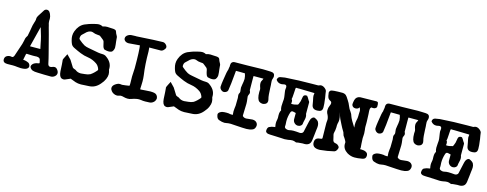

<svg xmlns="http://www.w3.org/2000/svg" viewBox="-37 -1363 5337 2105"><g transform="rotate(15 2632.0 -310.5)"><path d="M540.5 29.8Q461.9 29.8 384.3 26.4Q348.6 26.4 324.7 17.6Q313 11.7 303.5 1Q293.9 -9.8 293.9 -21Q293.9 -34.2 306.6 -47.9Q325.7 -68.4 364.3 -74.2Q367.7 -74.2 371.6 -75.2Q379.4 -76.2 379.4 -82L378.9 -88.9Q373.5 -124 362.1 -132.8Q350.6 -141.6 328.6 -141.6Q321.3 -141.6 313 -140.6L284.7 -140.1Q260.7 -140.1 236.8 -141.6Q227.1 -142.6 218.3 -142.6Q211.9 -142.6 210 -135.3Q203.6 -106.9 197.8 -75.7L196.8 -68.8H185.5L194.8 -69.3Q228 -69.3 261.7 -51.8Q279.8 -37.1 279.8 -13.7Q279.3 0.5 265.6 10.7Q246.6 26.4 194.3 26.4Q174.8 26.4 154.3 23.4Q128.4 19.5 102.1 19.5Q90.8 19.5 79.1 20L39.1 20.5Q-10.3 19.5 -10.3 -18.6Q-10.3 -40 3.9 -54.2Q12.7 -63 32.7 -68.4Q41 -70.3 48.8 -70.3L57.1 -69.3Q65.9 -67.4 71.3 -67.4Q88.9 -67.4 98.1 -102.5Q109.9 -141.6 124 -179.2Q147.5 -243.7 151.9 -272.9Q154.8 -287.1 157.7 -301.3Q162.1 -314 170.4 -327.1Q171.9 -330.1 175.8 -335Q177.7 -337.4 187 -392.6L192.4 -424.3Q197.3 -461.9 209 -496.1Q217.8 -521.5 217.8 -530.8V-539.6Q217.8 -557.6 229.5 -575.7Q247.1 -605.5 277.8 -651.4Q289.6 -666.5 308.6 -666.5Q343.3 -666.5 359.4 -603Q362.3 -589.4 362.3 -577.6Q362.3 -571.3 361.8 -565.4Q361.3 -559.6 361.3 -555.2Q361.3 -530.3 371.1 -503.4L375.5 -484.9Q385.3 -446.8 396.5 -408.7Q418 -332 450.7 -199.2L462.4 -152.3Q468.8 -130.9 472.2 -108.4Q477.5 -70.8 501.5 -70.8Q515.1 -70.8 524.4 -75.7Q538.1 -81.5 550.3 -81.5Q567.4 -81.5 581.1 -65.4Q599.1 -43.5 599.1 -23.9Q599.1 -10.7 591.1 1.2Q583 13.2 569.3 21Q555.7 28.8 540.5 29.8ZM278.3 -231.4 348.6 -231.9Q347.7 -231.9 347.7 -231Q347.7 -233.4 346.7 -237.3Q340.8 -263.7 335.4 -291Q323.2 -362.3 290 -462.9L279.8 -493.2Q280.3 -492.7 279.3 -493.2L291.5 -482.4Q302.2 -496.1 296.9 -492.2Q295.9 -491.2 296.4 -492.2Q259.3 -348.1 251.5 -314.9L230.5 -231.4Z M877.9 28.3Q842.3 28.3 815.2 19.5Q788.1 10.7 761.7 -0.5Q753.4 -3.9 753.4 -3.9L745.1 0Q720.2 12.2 692.9 22Q687 24.4 679.2 24.4Q668.9 24.4 658.2 20.5Q628.9 9.3 624 -52.2Q621.6 -90.3 620.1 -127.9Q618.2 -166 616.7 -169.7Q615.2 -173.3 615.2 -179.7Q615.2 -188 630.4 -216.3L649.4 -253.4Q692.4 -210.4 697.8 -203.1Q709 -185.5 719.2 -168.9Q731.4 -147.5 745.1 -127.4Q748.5 -123.5 752 -122.1Q760.3 -118.7 762.2 -117.4Q764.2 -116.2 764.2 -116.2Q774.9 -114.3 783.2 -108.4Q808.1 -87.9 845.2 -87.9Q858.4 -87.9 890.1 -92.3Q924.3 -94.7 949.7 -107.4Q983.9 -129.4 1017.6 -170.9Q1018.1 -171.4 1018.1 -176.8Q1018.1 -180.7 1017.1 -183.1Q1003.9 -220.7 976.6 -238.8Q928.7 -271 877.9 -278.3Q830.6 -284.7 787.4 -302.2Q744.1 -319.8 703.6 -340.3Q678.2 -353 668.9 -373Q659.7 -393.1 655.3 -411.1Q647.5 -439 647.5 -461.4Q647.5 -489.3 657.7 -516.1Q684.6 -587.9 743.2 -615.7Q793.5 -638.2 849.6 -650.9H850.1Q883.3 -659.2 897.9 -659.2Q927.7 -659.2 952.1 -641.6Q948.2 -645.5 941.4 -645.5Q941.9 -645.5 947.8 -648.4Q969.2 -656.2 993.2 -656.2Q1002.4 -656.2 1027.3 -654.3L1060.5 -652.8Q1071.3 -652.8 1084.2 -647.9Q1097.2 -643.1 1101.1 -627.9Q1105 -612.8 1111.3 -603Q1117.2 -593.3 1122.6 -581.5Q1126 -570.8 1126 -560.1V-557.6Q1126 -553.2 1129.4 -522.5Q1134.3 -491.2 1135.3 -458Q1135.3 -444.3 1127.4 -427Q1119.6 -409.7 1106 -404.8Q1092.3 -399.9 1078.1 -399.9Q1058.1 -399.9 1038.1 -405.3Q1029.3 -406.2 1023.9 -411.1Q1013.7 -419.9 1008.3 -439Q1001.5 -460.9 999 -478Q996.6 -495.1 987.5 -504.4Q978.5 -513.7 965.3 -522.5Q955.1 -529.8 945.8 -537.6Q938 -544.9 912.6 -544.9Q886.2 -545.4 854 -559.1Q849.6 -561 841.8 -561Q805.7 -561 772.9 -524.9Q761.2 -513.2 749 -502.4Q732.4 -488.8 732.4 -457.5Q732.4 -453.1 734.1 -449.5Q735.8 -445.8 743.7 -439.5L744.6 -439Q774.9 -412.6 806.2 -394.5Q829.1 -383.3 857.9 -378.9L868.2 -377Q919.4 -366.2 970.7 -357.9Q985.8 -355 994.6 -355Q1001 -355 1006.6 -354.5Q1012.2 -354 1016.6 -354H1021Q1038.6 -354 1053.7 -346.7Q1133.8 -296.4 1133.8 -221.7L1133.3 -210V-209.5Q1143.6 -179.2 1143.6 -156.7Q1143.6 -132.8 1130.4 -101.6Q1117.2 -70.3 1089.4 -39.6Q1039.6 20.5 968.3 23.4Q943.4 23.9 919.9 25.9Q899.4 27.8 877.9 28.3Z M1412.1 46.4Q1387.7 45.9 1368.9 40.3Q1350.1 34.7 1334.5 34.7Q1323.7 34.7 1314 39.1Q1302.7 43.5 1290 43.5Q1271.5 43.5 1253.9 34.9Q1236.3 26.4 1225.1 12.2Q1210.9 -4.4 1210.9 -22.5Q1210.9 -46.4 1236.8 -65.9Q1266.1 -86.9 1286.6 -86.9Q1308.6 -86.9 1311 -84.5Q1310.1 -84.5 1314.5 -84.5Q1357.9 -88.4 1397.9 -95.7Q1395 -92.8 1396 -95.7Q1398.4 -102.1 1398.4 -125L1397 -201.7Q1400.9 -250 1401.9 -296.9Q1401.9 -498 1391.1 -559.6Q1394 -554.7 1398.4 -553.7Q1347.2 -550.3 1272.9 -543.5L1265.6 -543Q1231 -543 1215.8 -566.4Q1210.4 -575.7 1210.4 -585Q1210.4 -610.8 1239.3 -627.4Q1253.9 -635.3 1269.5 -637.2Q1289.6 -639.2 1317.4 -639.2L1329.6 -638.7Q1350.6 -638.7 1408.2 -643.1Q1519.5 -650.9 1626.5 -653.3Q1647.5 -653.3 1665.5 -633.3Q1677.2 -621.6 1677.2 -606.9Q1677.2 -589.8 1651.9 -566.9Q1641.1 -557.1 1622.1 -557.1L1617.7 -557.6L1500.5 -556.6Q1492.7 -556.6 1493.7 -557.6Q1496.1 -560.5 1496.1 -559.6Q1496.1 -554.7 1498 -545.9Q1500.5 -528.8 1500.5 -512.2Q1500.5 -364.7 1517.6 -247.6Q1522 -212.9 1522 -178.2Q1522 -157.2 1520.8 -136.7Q1519.5 -116.2 1519 -95.2Q1519 -90.8 1520.5 -89.1Q1522 -87.4 1521 -87.4Q1552.2 -89.4 1583.5 -91.8Q1627.4 -94.7 1633.3 -94.7Q1657.2 -94.7 1676.3 -91.3Q1715.3 -84 1721.7 -42.5Q1721.7 -20 1706.5 -1Q1685.1 22.5 1656.7 24.4Q1638.2 26.4 1605 26.4Q1579.6 26.4 1560.5 22.9Q1548.8 21 1536.6 21Q1502.4 21 1452.6 39.1Q1433.6 46.4 1412.1 46.4Z M2049.8 28.3Q2014.2 28.3 1987.1 19.5Q1960 10.7 1933.6 -0.5Q1925.3 -3.9 1925.3 -3.9L1917 0Q1892.1 12.2 1864.7 22Q1858.9 24.4 1851.1 24.4Q1840.8 24.4 1830.1 20.5Q1800.8 9.3 1795.9 -52.2Q1793.5 -90.3 1792 -127.9Q1790 -166 1788.6 -169.7Q1787.1 -173.3 1787.1 -179.7Q1787.1 -188 1802.2 -216.3L1821.3 -253.4Q1864.3 -210.4 1869.6 -203.1Q1880.9 -185.5 1891.1 -168.9Q1903.3 -147.5 1917 -127.4Q1920.4 -123.5 1923.8 -122.1Q1932.1 -118.7 1934.1 -117.4Q1936 -116.2 1936 -116.2Q1946.8 -114.3 1955.1 -108.4Q1980 -87.9 2017.1 -87.9Q2030.3 -87.9 2062 -92.3Q2096.2 -94.7 2121.6 -107.4Q2155.8 -129.4 2189.5 -170.9Q2189.9 -171.4 2189.9 -176.8Q2189.9 -180.7 2189 -183.1Q2175.8 -220.7 2148.4 -238.8Q2100.6 -271 2049.8 -278.3Q2002.4 -284.7 1959.2 -302.2Q1916 -319.8 1875.5 -340.3Q1850.1 -353 1840.8 -373Q1831.5 -393.1 1827.1 -411.1Q1819.3 -439 1819.3 -461.4Q1819.3 -489.3 1829.6 -516.1Q1856.4 -587.9 1915 -615.7Q1965.3 -638.2 2021.5 -650.9H2022Q2055.2 -659.2 2069.8 -659.2Q2099.6 -659.2 2124 -641.6Q2120.1 -645.5 2113.3 -645.5Q2113.8 -645.5 2119.6 -648.4Q2141.1 -656.2 2165 -656.2Q2174.3 -656.2 2199.2 -654.3L2232.4 -652.8Q2243.2 -652.8 2256.1 -647.9Q2269 -643.1 2272.9 -627.9Q2276.9 -612.8 2283.2 -603Q2289.1 -593.3 2294.4 -581.5Q2297.9 -570.8 2297.9 -560.1V-557.6Q2297.9 -553.2 2301.3 -522.5Q2306.2 -491.2 2307.1 -458Q2307.1 -444.3 2299.3 -427Q2291.5 -409.7 2277.8 -404.8Q2264.2 -399.9 2250 -399.9Q2230 -399.9 2210 -405.3Q2201.2 -406.2 2195.8 -411.1Q2185.5 -419.9 2180.2 -439Q2173.3 -460.9 2170.9 -478Q2168.5 -495.1 2159.4 -504.4Q2150.4 -513.7 2137.2 -522.5Q2127 -529.8 2117.7 -537.6Q2109.9 -544.9 2084.5 -544.9Q2058.1 -545.4 2025.9 -559.1Q2021.5 -561 2013.7 -561Q1977.5 -561 1944.8 -524.9Q1933.1 -513.2 1920.9 -502.4Q1904.3 -488.8 1904.3 -457.5Q1904.3 -453.1 1906 -449.5Q1907.7 -445.8 1915.5 -439.5L1916.5 -439Q1946.8 -412.6 1978 -394.5Q2001 -383.3 2029.8 -378.9L2040 -377Q2091.3 -366.2 2142.6 -357.9Q2157.7 -355 2166.5 -355Q2172.9 -355 2178.5 -354.5Q2184.1 -354 2188.5 -354H2192.9Q2210.4 -354 2225.6 -346.7Q2305.7 -296.4 2305.7 -221.7L2305.2 -210V-209.5Q2315.4 -179.2 2315.4 -156.7Q2315.4 -132.8 2302.2 -101.6Q2289.1 -70.3 2261.2 -39.6Q2211.4 20.5 2140.1 23.4Q2115.2 23.9 2091.8 25.9Q2071.3 27.8 2049.8 28.3Z M2755.9 29.8Q2717.3 29.8 2636.2 23.9Q2606.4 21 2576.2 20Q2547.4 20 2529.3 24.4Q2518.1 27.3 2505.4 27.3Q2478.5 27.3 2441.9 13.7Q2419.4 5.4 2412.1 -26.4Q2409.2 -39.1 2409.2 -42.5Q2409.2 -61 2434.1 -74.2Q2450.7 -82.5 2457 -82.5Q2472.2 -85.9 2502.4 -85.9Q2533.7 -85.9 2539.6 -80.1L2533.7 -81.5Q2539.1 -81.5 2546.9 -80.8Q2554.7 -80.1 2561.5 -80.1Q2568.8 -80.1 2573.2 -81.1Q2572.8 -81.1 2572.8 -86.4Q2572.8 -90.3 2571.8 -94.2Q2570.3 -108.4 2570.3 -121.6Q2570.3 -139.6 2573 -155.8Q2575.7 -171.9 2576.7 -185.5L2578.1 -274.9Q2578.1 -280.3 2576.4 -288.6Q2574.7 -296.9 2574.7 -306.6Q2574.7 -319.3 2581.5 -330.1Q2586.4 -337.4 2586.4 -348.6Q2586.4 -356.9 2584.2 -368.2Q2582 -379.4 2582 -392.6Q2582 -402.8 2586.9 -427.2Q2594.2 -461.4 2595.7 -494.6Q2594.2 -525.9 2582 -558.6Q2583.5 -555.2 2584 -554.7Q2581.5 -555.7 2524.9 -555.7H2490.7H2481.4L2479 -530.8Q2466.8 -390.1 2455.6 -327.6Q2451.7 -313 2437.7 -305.2Q2423.8 -297.4 2411.1 -297.4Q2394 -297.4 2377.4 -313.5Q2364.3 -326.2 2363.3 -341.8Q2365.2 -380.4 2371.6 -418Q2387.2 -531.2 2397.9 -547.4Q2397.9 -547.4 2397 -545.4Q2396 -543.5 2396.5 -546.9Q2401.4 -583 2404.8 -591.8Q2403.3 -590.3 2403.3 -584.5Q2402.3 -590.3 2402.3 -596.2Q2402.3 -643.1 2447 -643.8Q2491.7 -644.5 2525.4 -644.5L2583.5 -645L2765.1 -648.9Q2790.5 -648.9 2814 -647.5Q2833 -646 2853 -646Q2898.9 -644.5 2898.9 -604.5Q2898.9 -592.3 2892.1 -573.2Q2888.2 -564 2888.2 -552.2L2889.6 -524.9L2891.6 -504.9L2893.1 -466.3Q2894.5 -433.1 2897 -399.4Q2899.4 -369.1 2906.2 -344.7Q2908.7 -335.4 2908.7 -328.1Q2908.7 -292.5 2868.2 -283.7Q2861.3 -282.2 2854 -282.2Q2833.5 -283.2 2818.4 -293.9Q2788.1 -315.9 2788.1 -397.5Q2788.1 -412.1 2789.6 -427.2Q2789.6 -436.5 2780.8 -460.9Q2775.4 -477.5 2775.4 -495.6Q2775.4 -516.1 2789.6 -537.6Q2794.4 -545.9 2794.9 -550.8H2687Q2682.1 -550.8 2682.1 -548.3V-505.4Q2682.1 -447.3 2683.1 -389.6Q2683.6 -388.2 2685.5 -383.8Q2691.4 -373 2691.4 -360.8Q2691.4 -356.4 2689.9 -352.5L2684.6 -339.8Q2678.2 -326.2 2678.2 -316.9Q2678.2 -304.7 2681.2 -291Q2685.5 -261.2 2685.5 -239.7V-232.9Q2682.1 -102.1 2681.2 -99.1Q2674.3 -103.5 2672.4 -105.5Q2683.6 -105.5 2683.6 -95.2Q2687 -92.3 2696.3 -86.4Q2707 -79.6 2723.6 -79.6Q2738.8 -79.6 2755.9 -83Q2782.2 -86.9 2793.9 -86.9Q2830.1 -86.9 2846.7 -64Q2856 -52.7 2856 -36.1Q2856 -25.9 2851.6 -13.7Q2844.2 9.3 2822.8 17.6Q2793 29.8 2755.9 29.8Z M3329.6 31.2H3318.4Q3294.9 20.5 3276.9 20.5Q3257.8 20.5 3230 26.9Q3209.5 30.3 3189.5 30.3Q3172.9 30.3 3156.2 28.3Q3127.4 25.4 3093.3 25.4Q3004.4 23.4 2993.7 18.6Q2971.2 8.8 2971.2 -6.3Q2971.2 -40.5 2988.8 -53.2Q3017.6 -67.9 3051.3 -71.3Q3056.6 -71.3 3056.6 -70.8Q3056.6 -75.7 3056.2 -80.1Q3051.8 -98.6 3051.8 -116.7Q3051.8 -132.3 3055.2 -147.9Q3059.1 -164.1 3059.1 -180.7L3058.1 -206.5Q3058.1 -217.8 3059.1 -229Q3061 -249 3073.2 -268.6Q3071.3 -265.6 3071.8 -262.7L3071.3 -265.6Q3063.5 -287.6 3063.5 -311Q3063.5 -336.4 3066.2 -359.4Q3068.8 -382.3 3068.8 -390.6Q3068.8 -413.6 3064.5 -436.5Q3061 -452.6 3059.1 -472.7Q3057.1 -481.9 3057.1 -491.2Q3057.1 -497.6 3058.1 -504.4Q3060.1 -514.2 3060.1 -522Q3060.1 -537.6 3054 -543.7Q3047.9 -549.8 3037.6 -549.8Q3029.8 -549.8 3020.5 -547.4Q3008.8 -543.9 2997.1 -543.9Q2960 -543.9 2937.5 -576.7Q2940.9 -609.4 2969.2 -615.2Q2994.1 -620.1 3019.5 -623.5Q3179.2 -634.3 3324.2 -634.3L3393.1 -634.8Q3401.9 -635.7 3412.6 -641.6Q3419.9 -643.6 3425.3 -643.6Q3448.7 -643.6 3472.2 -623.5Q3486.8 -611.3 3490.7 -598.1Q3492.7 -581.5 3495.1 -565.9Q3499.5 -544.4 3502.4 -522.5L3504.9 -500.5Q3511.7 -458.5 3511.7 -416.5Q3511.7 -387.7 3496.8 -376.7Q3481.9 -365.7 3456.1 -365.7H3448.7Q3396.5 -365.7 3389.6 -415.5L3383.3 -452.1Q3372.6 -501 3372.6 -511.7Q3372.6 -520 3374.3 -527.6Q3376 -535.2 3376 -538.1Q3376 -541 3376 -541Q3374 -543 3368.2 -543L3203.1 -546.9L3188.5 -546.4L3171.4 -547.4Q3166 -547.4 3164.6 -546.4Q3162.6 -544.9 3161.6 -531.7Q3159.2 -504.4 3158.2 -477.5Q3156.2 -429.2 3150.4 -411.6Q3148.9 -407.2 3150.4 -414.1Q3161.1 -408.7 3161.1 -388.2Q3161.6 -374.5 3157.2 -360.4L3158.7 -365.2Q3162.6 -362.8 3175.3 -362.8Q3193.4 -362.8 3214.4 -369.1L3233.9 -374Q3238.3 -375 3251 -412.6L3252.9 -417Q3256.8 -430.7 3258.3 -446.8Q3260.7 -474.1 3271 -486.8L3283.7 -493.7L3305.2 -494.1L3318.4 -477.1Q3326.7 -460.9 3335.4 -448.2Q3335.9 -447.3 3337.9 -445.3Q3339.8 -443.4 3342 -439.7Q3344.2 -436 3345.7 -430.2V-300.8V-298.8Q3352.5 -282.2 3352.5 -264.6Q3352.5 -248 3345.2 -219.7Q3340.3 -201.7 3338.9 -183.1Q3337.9 -171.9 3325.2 -161.6Q3312 -150.4 3293 -150.4Q3271 -150.4 3254.9 -164.6Q3235.8 -181.2 3234.4 -207V-278.8Q3204.1 -287.1 3195.8 -287.1Q3181.6 -287.1 3174.8 -269.5Q3157.7 -219.2 3157.7 -166.5Q3157.7 -148.4 3159.7 -129.9V-125Q3159.7 -119.6 3159.2 -115Q3158.7 -110.4 3158.7 -106Q3158.7 -84.5 3189.9 -78.6Q3197.8 -77.1 3201.7 -77.1Q3208 -77.1 3215.8 -79.1Q3237.8 -84.5 3261.2 -84.5Q3288.1 -84.5 3333 -80.1H3335.4Q3346.2 -80.1 3356.9 -85.9Q3367.7 -91.8 3371.1 -103Q3378.9 -135.3 3385.7 -168.9Q3400.9 -245.1 3410.2 -259.3Q3424.8 -283.2 3444.8 -283.2Q3481.4 -269 3494.1 -248.5Q3504.9 -227.5 3504.9 -205.6Q3504.9 -185.5 3500 -155.3L3494.6 -106.9L3486.3 -38.1Q3481.4 -2.9 3461.9 10.7Q3442.4 24.4 3414.6 24.4L3392.1 23.9Q3381.3 23.9 3337.4 28.3Q3338.4 28.3 3336.9 29.1Q3335.4 29.8 3329.6 31.2Z M3585.4 43.5Q3506.8 43.5 3506.8 -19.5Q3506.8 -63 3543.9 -73.2Q3554.7 -76.2 3566.9 -76.7Q3577.1 -77.1 3584 -80.1Q3584.5 -80.1 3586.7 -83.5Q3588.9 -86.9 3588.9 -89.4Q3588.9 -137.7 3586.4 -256.8V-261.2Q3586.4 -271 3587.9 -280Q3589.4 -289.1 3589.4 -297.4Q3589.4 -327.1 3567.9 -365.7Q3561 -381.3 3561 -399.4Q3561 -426.8 3573.2 -453.1Q3581.1 -467.8 3581.1 -481.9Q3581.1 -498 3567.4 -504.9Q3543.5 -516.6 3536.4 -534.4Q3529.3 -552.2 3528.3 -569.3Q3527.3 -577.6 3525.4 -586.9V-589.8Q3525.4 -602.1 3538.1 -613.8Q3550.8 -625.5 3671.9 -625.5Q3700.2 -624 3714.6 -609.4Q3729 -594.7 3737.8 -578.6Q3742.2 -570.3 3748 -563Q3767.1 -535.2 3778.8 -503.9Q3790.5 -473.1 3811.5 -445.8Q3825.7 -427.2 3832 -402.8Q3841.3 -371.1 3904.3 -274.4Q3903.3 -275.4 3902.8 -275.4Q3895.5 -275.4 3895.3 -275.1Q3895 -274.9 3895 -283.7Q3895 -294.9 3894 -306.2Q3893.1 -317.4 3893.1 -328.1Q3893.1 -352.1 3898.4 -374Q3905.3 -399.9 3905.3 -424.8V-441.4Q3905.3 -457.5 3906.7 -473.1L3907.2 -481.4Q3907.2 -503.4 3886.2 -537.1Q3887.7 -535.2 3892.6 -535.2Q3901.4 -535.6 3901.4 -536.6Q3891.1 -497.1 3854 -497.1Q3825.7 -497.1 3814.5 -517.1Q3809.6 -525.9 3809.6 -534.2Q3811 -559.1 3817.4 -583Q3829.6 -624.5 3873.5 -628.9Q3956.5 -631.3 4046.9 -631.3L4051.3 -631.8Q4072.3 -631.8 4075.7 -619.6Q4079.1 -607.4 4079.1 -599.6L4078.6 -580.1L4079.1 -575.2L4075.7 -566.4Q4060.5 -552.2 4050.8 -551.5Q4041 -550.8 4037.1 -550.8Q4030.8 -550.8 4026.1 -551.5Q4021.5 -552.2 4019 -552.2Q4017.6 -552.2 4018.1 -552.7Q4007.8 -541.5 4006.6 -531.5Q4005.4 -521.5 4005.4 -513.2Q4005.4 -505.4 4006.3 -495.8Q4007.3 -486.3 4007.8 -476.1Q4008.8 -430.2 4011.2 -384.3V-354.5L4010.7 -336.4Q4010.7 -315.9 4014.2 -295.9Q4017.1 -276.4 4017.1 -256.8Q4017.1 -242.7 4015.9 -229.5Q4014.6 -216.3 4014.2 -203.6Q4014.2 -172.4 4017.1 -140.6L4019.5 -109.4Q4019.5 -106.4 4020 -103.3Q4020.5 -100.1 4020.5 -95.7Q4020.5 -87.9 4018.1 -81.1Q4016.1 -75.7 4016.1 -73.2Q4016.1 -78.6 4016.1 -78.6H4034.7Q4064.5 -78.6 4085.4 -67.4Q4101.1 -59.1 4104.7 -48.3Q4108.4 -37.6 4108.4 -28.3Q4108.4 8.3 4073.2 15.6L4058.1 18.1Q4019.5 25.4 3981 25.4Q3938.5 25.4 3897 1Q3841.8 -34.2 3841.8 -89.8Q3841.8 -98.1 3842.8 -106V-106.9Q3842.8 -115.2 3831.1 -134.8Q3826.7 -141.6 3823 -148.2Q3819.3 -154.8 3815.4 -159.7Q3802.7 -173.3 3799.8 -189.5Q3794.9 -212.4 3782.2 -229Q3774.9 -240.2 3769 -251.5L3752.9 -282.2Q3736.8 -311.5 3722.9 -342.5Q3709 -373.5 3702.1 -407.7Q3696.3 -430.2 3683.1 -452.1L3676.8 -463.9Q3689.5 -463.9 3696.8 -465.3L3695.8 -443.8Q3695.8 -430.2 3703.6 -397.5Q3714.4 -355.5 3714.4 -329.1Q3714.4 -307.6 3707.5 -285.2Q3705.1 -276.4 3705.1 -266.6V-242.2Q3704.1 -235.8 3704.1 -230.5Q3703.6 -207.5 3697.3 -186.5Q3694.3 -177.7 3694.3 -168.9Q3694.3 -156.2 3700.7 -136.2Q3705.6 -120.6 3708 -104.5Q3711.9 -71.8 3748.5 -69.8Q3766.6 -65.4 3778.8 -50.3Q3786.6 -40.5 3786.6 -32.7Q3786.6 -22.5 3775.9 -2.9Q3767.1 12.7 3751.5 17.6Q3675.3 36.1 3597.7 43Z M4513.7 29.8Q4475.1 29.8 4394 23.9Q4364.3 21 4334 20Q4305.2 20 4287.1 24.4Q4275.9 27.3 4263.2 27.3Q4236.3 27.3 4199.7 13.7Q4177.2 5.4 4169.9 -26.4Q4167 -39.1 4167 -42.5Q4167 -61 4191.9 -74.2Q4208.5 -82.5 4214.8 -82.5Q4230 -85.9 4260.3 -85.9Q4291.5 -85.9 4297.4 -80.1L4291.5 -81.5Q4296.9 -81.5 4304.7 -80.8Q4312.5 -80.1 4319.3 -80.1Q4326.7 -80.1 4331.1 -81.1Q4330.6 -81.1 4330.6 -86.4Q4330.6 -90.3 4329.6 -94.2Q4328.1 -108.4 4328.1 -121.6Q4328.1 -139.6 4330.8 -155.8Q4333.5 -171.9 4334.5 -185.5L4335.9 -274.9Q4335.9 -280.3 4334.2 -288.6Q4332.5 -296.9 4332.5 -306.6Q4332.5 -319.3 4339.4 -330.1Q4344.2 -337.4 4344.2 -348.6Q4344.2 -356.9 4342 -368.2Q4339.8 -379.4 4339.8 -392.6Q4339.8 -402.8 4344.7 -427.2Q4352.1 -461.4 4353.5 -494.6Q4352.1 -525.9 4339.8 -558.6Q4341.3 -555.2 4341.8 -554.7Q4339.4 -555.7 4282.7 -555.7H4248.5H4239.3L4236.8 -530.8Q4224.6 -390.1 4213.4 -327.6Q4209.5 -313 4195.6 -305.2Q4181.6 -297.4 4168.9 -297.4Q4151.9 -297.4 4135.3 -313.5Q4122.1 -326.2 4121.1 -341.8Q4123 -380.4 4129.4 -418Q4145 -531.2 4155.8 -547.4Q4155.8 -547.4 4154.8 -545.4Q4153.8 -543.5 4154.3 -546.9Q4159.2 -583 4162.6 -591.8Q4161.1 -590.3 4161.1 -584.5Q4160.2 -590.3 4160.2 -596.2Q4160.2 -643.1 4204.8 -643.8Q4249.5 -644.5 4283.2 -644.5L4341.3 -645L4522.9 -648.9Q4548.3 -648.9 4571.8 -647.5Q4590.8 -646 4610.8 -646Q4656.7 -644.5 4656.7 -604.5Q4656.7 -592.3 4649.9 -573.2Q4646 -564 4646 -552.2L4647.5 -524.9L4649.4 -504.9L4650.9 -466.3Q4652.3 -433.1 4654.8 -399.4Q4657.2 -369.1 4664.1 -344.7Q4666.5 -335.4 4666.5 -328.1Q4666.5 -292.5 4626 -283.7Q4619.1 -282.2 4611.8 -282.2Q4591.3 -283.2 4576.2 -293.9Q4545.9 -315.9 4545.9 -397.5Q4545.9 -412.1 4547.4 -427.2Q4547.4 -436.5 4538.6 -460.9Q4533.2 -477.5 4533.2 -495.6Q4533.2 -516.1 4547.4 -537.6Q4552.2 -545.9 4552.7 -550.8H4444.8Q4439.9 -550.8 4439.9 -548.3V-505.4Q4439.9 -447.3 4440.9 -389.6Q4441.4 -388.2 4443.4 -383.8Q4449.2 -373 4449.2 -360.8Q4449.2 -356.4 4447.8 -352.5L4442.4 -339.8Q4436 -326.2 4436 -316.9Q4436 -304.7 4439 -291Q4443.4 -261.2 4443.4 -239.7V-232.9Q4439.9 -102.1 4439 -99.1Q4432.1 -103.5 4430.2 -105.5Q4441.4 -105.5 4441.4 -95.2Q4444.8 -92.3 4454.1 -86.4Q4464.8 -79.6 4481.4 -79.6Q4496.6 -79.6 4513.7 -83Q4540 -86.9 4551.8 -86.9Q4587.9 -86.9 4604.5 -64Q4613.8 -52.7 4613.8 -36.1Q4613.8 -25.9 4609.4 -13.7Q4602.1 9.3 4580.6 17.6Q4550.8 29.8 4513.7 29.8Z M5087.4 31.2H5076.2Q5052.7 20.5 5034.7 20.5Q5015.6 20.5 4987.8 26.9Q4967.3 30.3 4947.3 30.3Q4930.7 30.3 4914.1 28.3Q4885.3 25.4 4851.1 25.4Q4762.2 23.4 4751.5 18.6Q4729 8.8 4729 -6.3Q4729 -40.5 4746.6 -53.2Q4775.4 -67.9 4809.1 -71.3Q4814.5 -71.3 4814.5 -70.8Q4814.5 -75.7 4814 -80.1Q4809.6 -98.6 4809.6 -116.7Q4809.6 -132.3 4813 -147.9Q4816.9 -164.1 4816.9 -180.7L4815.9 -206.5Q4815.9 -217.8 4816.9 -229Q4818.8 -249 4831.1 -268.6Q4829.1 -265.6 4829.6 -262.7L4829.1 -265.6Q4821.3 -287.6 4821.3 -311Q4821.3 -336.4 4824 -359.4Q4826.7 -382.3 4826.7 -390.6Q4826.7 -413.6 4822.3 -436.5Q4818.8 -452.6 4816.9 -472.7Q4814.9 -481.9 4814.9 -491.2Q4814.9 -497.6 4815.9 -504.4Q4817.9 -514.2 4817.9 -522Q4817.9 -537.6 4811.8 -543.7Q4805.7 -549.8 4795.4 -549.8Q4787.6 -549.8 4778.3 -547.4Q4766.6 -543.9 4754.9 -543.9Q4717.8 -543.9 4695.3 -576.7Q4698.7 -609.4 4727.1 -615.2Q4752 -620.1 4777.3 -623.5Q4937 -634.3 5082 -634.3L5150.9 -634.8Q5159.7 -635.7 5170.4 -641.6Q5177.7 -643.6 5183.1 -643.6Q5206.5 -643.6 5230 -623.5Q5244.6 -611.3 5248.5 -598.1Q5250.5 -581.5 5252.9 -565.9Q5257.3 -544.4 5260.3 -522.5L5262.7 -500.5Q5269.5 -458.5 5269.5 -416.5Q5269.5 -387.7 5254.6 -376.7Q5239.7 -365.7 5213.9 -365.7H5206.5Q5154.3 -365.7 5147.5 -415.5L5141.1 -452.1Q5130.4 -501 5130.4 -511.7Q5130.4 -520 5132.1 -527.6Q5133.8 -535.2 5133.8 -538.1Q5133.8 -541 5133.8 -541Q5131.8 -543 5126 -543L4960.9 -546.9L4946.3 -546.4L4929.2 -547.4Q4923.8 -547.4 4922.4 -546.4Q4920.4 -544.9 4919.4 -531.7Q4917 -504.4 4916 -477.5Q4914.1 -429.2 4908.2 -411.6Q4906.7 -407.2 4908.2 -414.1Q4918.9 -408.7 4918.9 -388.2Q4919.4 -374.5 4915 -360.4L4916.5 -365.2Q4920.4 -362.8 4933.1 -362.8Q4951.2 -362.8 4972.2 -369.1L4991.7 -374Q4996.1 -375 5008.8 -412.6L5010.7 -417Q5014.6 -430.7 5016.1 -446.8Q5018.6 -474.1 5028.8 -486.8L5041.5 -493.7L5063 -494.1L5076.2 -477.1Q5084.5 -460.9 5093.3 -448.2Q5093.8 -447.3 5095.7 -445.3Q5097.7 -443.4 5099.9 -439.7Q5102.1 -436 5103.5 -430.2V-300.8V-298.8Q5110.4 -282.2 5110.4 -264.6Q5110.4 -248 5103 -219.7Q5098.1 -201.7 5096.7 -183.1Q5095.7 -171.9 5083 -161.6Q5069.8 -150.4 5050.8 -150.4Q5028.8 -150.4 5012.7 -164.6Q4993.7 -181.2 4992.2 -207V-278.8Q4961.9 -287.1 4953.6 -287.1Q4939.5 -287.1 4932.6 -269.5Q4915.5 -219.2 4915.5 -166.5Q4915.5 -148.4 4917.5 -129.9V-125Q4917.5 -119.6 4917 -115Q4916.5 -110.4 4916.5 -106Q4916.5 -84.5 4947.8 -78.6Q4955.6 -77.1 4959.5 -77.1Q4965.8 -77.1 4973.6 -79.1Q4995.6 -84.5 5019 -84.5Q5045.9 -84.5 5090.8 -80.1H5093.3Q5104 -80.1 5114.7 -85.9Q5125.5 -91.8 5128.9 -103Q5136.7 -135.3 5143.6 -168.9Q5158.7 -245.1 5168 -259.3Q5182.6 -283.2 5202.6 -283.2Q5239.3 -269 5252 -248.5Q5262.7 -227.5 5262.7 -205.6Q5262.7 -185.5 5257.8 -155.3L5252.4 -106.9L5244.1 -38.1Q5239.3 -2.9 5219.7 10.7Q5200.2 24.4 5172.4 24.4L5149.9 23.9Q5139.2 23.9 5095.2 28.3Q5096.2 28.3 5094.7 29.1Q5093.3 29.8 5087.4 31.2Z"/></g></svg>

Font: X Typewriter
Style: Bold
Weight: 700
Designer: GGBot
Version: 0.10